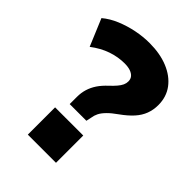

<svg xmlns="http://www.w3.org/2000/svg" viewBox="-209 -814 911 911"><g transform="rotate(45 246.5 -358.0)"><path d="M185 -243V-291Q185 -319 192.5 -343.5Q200 -368 215 -390.5Q230 -413 255 -436Q272 -452 283.5 -465.5Q295 -479 300.5 -491Q306 -503 306 -516Q306 -532 297 -542.5Q288 -553 272 -558.5Q256 -564 233 -564Q189 -564 145.5 -549Q102 -534 60 -502L3 -638Q34 -664 75 -681Q116 -698 160.5 -707Q205 -716 248 -716Q319 -716 372.5 -694Q426 -672 456 -632Q486 -592 486 -537Q486 -505 475.5 -477Q465 -449 442.5 -424Q420 -399 385 -374Q355 -353 337.5 -335Q320 -317 312.5 -301.5Q305 -286 303 -271L297 -243ZM147 0V-183H336V0Z"/></g></svg>

Font: Nunito Sans 11pt Black
Style: Regular
Weight: 900
Version: Version 3.101;gftools[0.9.27]